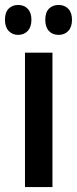

<svg xmlns="http://www.w3.org/2000/svg" viewBox="-39 -756 311 776"><path d="M173 0H62V-543H173ZM-19 -676Q-19 -706 -4 -721Q11 -736 34 -736Q58 -736 73 -720.5Q88 -705 88 -676Q88 -647 73 -631Q58 -615 34 -615Q11 -615 -4 -631Q-19 -647 -19 -676ZM144 -676Q144 -706 159 -721Q174 -736 198 -736Q222 -736 237 -720.5Q252 -705 252 -676Q252 -647 237 -631Q222 -615 198 -615Q173 -615 158.5 -631Q144 -647 144 -676Z"/></svg>

Font: Noto Sans Gujarati UI ExtraCondensed SemiBold
Style: Regular
Weight: 600
Width: 2
Designer: Jelle Bosma - Monotype Design Team, Universal Thirst
Foundry: Monotype Imaging Inc.
Version: Version 2.106; ttfautohint (v1.8.4.7-5d5b)